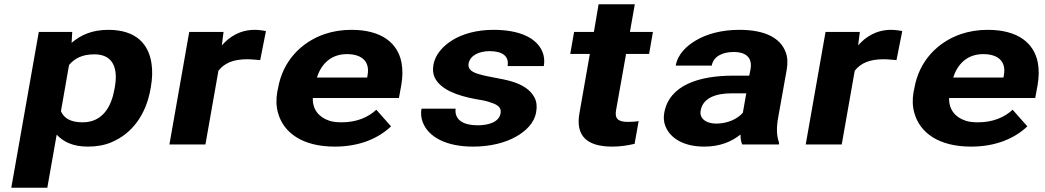

<svg xmlns="http://www.w3.org/2000/svg" viewBox="-20 -678 4904 901"><path d="M316 -477 319 -528H162L33 203H202L246 -46C276 -14 320 10 392 10C432 10 469 4 502 -10C601 -51 665 -141 686 -259L688 -270C695 -310 696 -347 691 -380C678 -469 621 -538 488 -538C411 -538 358 -513 316 -477ZM368 -104C310 -104 280 -124 266 -156L304 -373C330 -404 366 -423 423 -423C517 -423 533 -349 519 -270L517 -259C503 -180 463 -104 368 -104Z M1176 -538C1106 -538 1056 -505 1021 -465L1029 -528H868L775 0H944L1005 -346C1033 -382 1075 -400 1141 -400C1160 -400 1184 -397 1201 -396L1228 -532C1216 -535 1192 -538 1176 -538Z M1815 -85 1746 -163C1707 -127 1653 -104 1583 -104C1561 -104 1541 -106 1524 -112C1476 -128 1446 -165 1448 -218H1852L1863 -278C1870 -317 1870 -353 1864 -385C1846 -476 1771 -538 1629 -538C1583 -538 1542 -531 1503 -518C1391 -479 1307 -390 1285 -265L1281 -246C1275 -211 1276 -178 1285 -147C1311 -55 1399 10 1551 10C1668 10 1756 -29 1815 -85ZM1705 -326 1703 -314H1467C1486 -373 1529 -424 1608 -424C1681 -424 1716 -387 1705 -326Z M2221 -90C2155 -90 2112 -115 2118 -168H1958C1954 -147 1956 -125 1964 -104C1991 -34 2075 10 2200 10C2281 10 2351 -8 2402 -37C2446 -62 2487 -99 2496 -152C2501 -178 2498 -201 2489 -219C2470 -257 2430 -282 2377 -297C2336 -309 2272 -317 2231 -329C2202 -337 2174 -349 2179 -380C2186 -418 2228 -438 2278 -438C2338 -438 2370 -414 2362 -368H2532C2536 -393 2534 -415 2525 -436C2497 -502 2415 -538 2296 -538C2217 -538 2150 -519 2102 -489C2061 -463 2023 -425 2014 -374C2010 -351 2012 -331 2020 -314C2048 -257 2126 -229 2212 -213C2238 -209 2258 -205 2274 -200C2305 -190 2335 -180 2329 -146C2322 -106 2275 -90 2221 -90Z M2853 10C2894 10 2926 4 2958 -3L2977 -110C2962 -107 2945 -106 2926 -106C2880 -106 2864 -122 2871 -161L2918 -425H3026L3044 -528H2936L2959 -658H2789L2767 -528H2674L2656 -425H2748L2699 -146C2681 -43 2731 10 2853 10Z M3632 -128 3672 -352C3677 -383 3676 -410 3667 -433C3642 -501 3568 -538 3450 -538C3367 -538 3297 -519 3245 -488C3201 -462 3160 -423 3151 -370H3320C3327 -412 3369 -434 3422 -434C3485 -434 3511 -404 3502 -353L3496 -323H3421C3261 -323 3120 -279 3097 -148C3093 -125 3095 -104 3103 -85C3125 -30 3187 10 3285 10C3359 10 3415 -14 3455 -47C3455 -28 3457 -13 3463 0H3635L3636 -8C3624 -41 3623 -79 3632 -128ZM3268 -159C3278 -218 3339 -240 3412 -240H3482L3466 -149C3441 -120 3395 -98 3341 -98C3294 -98 3261 -122 3268 -159Z M4162 -538C4092 -538 4042 -505 4007 -465L4015 -528H3854L3761 0H3930L3991 -346C4019 -382 4061 -400 4127 -400C4146 -400 4170 -397 4187 -396L4214 -532C4202 -535 4178 -538 4162 -538Z M4801 -85 4732 -163C4693 -127 4639 -104 4569 -104C4547 -104 4527 -106 4510 -112C4462 -128 4432 -165 4434 -218H4838L4849 -278C4856 -317 4856 -353 4850 -385C4832 -476 4757 -538 4615 -538C4569 -538 4528 -531 4489 -518C4377 -479 4293 -390 4271 -265L4267 -246C4261 -211 4262 -178 4271 -147C4297 -55 4385 10 4537 10C4654 10 4742 -29 4801 -85ZM4691 -326 4689 -314H4453C4472 -373 4515 -424 4594 -424C4667 -424 4702 -387 4691 -326Z"/></svg>

Font: Asimov
Style: XWidIt
Weight: 500
Designer: Google
Version: Version 2.000980; 2014